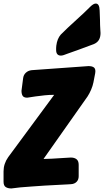

<svg xmlns="http://www.w3.org/2000/svg" viewBox="-72 -1076 586 1081"><path d="M287 -766Q278 -763 271 -763Q244 -763 244 -795V-805Q244 -816 245 -819Q250 -858 270 -881L311 -921Q343 -951 373 -978Q403 -1005 431 -1033L435 -1037Q454 -1056 467 -1056Q488 -1056 489 -1017L491 -964Q491 -950 491.5 -935Q492 -920 493 -906L494 -890Q494 -868 485.5 -852.5Q477 -837 457 -828L438 -821Q372 -796 306 -773ZM-8 -15Q-28 -15 -40 -23Q-52 -31 -52 -53V-111Q-52 -154 -26 -191L233 -542Q204 -542 180.5 -539.5Q157 -537 127 -533L88 -527H86L82 -526Q62 -526 55.5 -536.5Q49 -547 49 -565L58 -634Q60 -654 73.5 -666.5Q87 -679 107 -681L428 -704Q443 -704 454 -698Q465 -692 465 -675Q465 -667 464 -664L454 -612Q450 -592 441 -571Q432 -550 421 -533L173 -181Q187 -181 218.5 -182.5Q250 -184 292 -187L327 -189Q347 -189 359 -179.5Q371 -170 371 -148V-84Q371 -64 359 -52Q347 -40 327 -39L311 -38Q287 -37 254 -35Q221 -33 179 -31Q141 -29 107 -26Q73 -23 42 -21Z"/></svg>

Font: Bangerz 2
Style: Regular
Weight: 400
Designer: vernon adams
Foundry: Vernon Adams
Version: Version 2.10;December 28, 2023;FontCreator 13.0.0.2683 64-bi